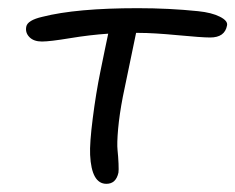

<svg xmlns="http://www.w3.org/2000/svg" viewBox="-20 -474 572 467"><path d="M238.8 -26.9Q202.6 -26.9 199.2 -97.2Q197.8 -125 205.6 -186.3Q213.4 -247.6 224.1 -299.8Q229 -323.7 235.1 -353.5Q241.2 -383.3 243.2 -392.1Q199.2 -389.2 150.1 -381.1Q101.1 -373 82 -373Q62 -373 51.5 -383.8Q41 -394.5 43.9 -409.2Q46.9 -424.8 83 -433.1Q165.5 -454.1 314.9 -454.1Q391.6 -454.1 461.9 -446.8Q495.1 -443.4 514.9 -433.3Q534.7 -423.3 532.2 -412.1Q526.9 -382.8 491.2 -382.8Q470.7 -382.8 412.1 -388.4Q353.5 -394 317.9 -394H311Q309.6 -388.2 278.8 -238.8Q270.5 -195.8 267.3 -160.4Q264.2 -125 265.9 -108.9Q267.6 -92.8 268.3 -76.2Q269 -59.6 268.1 -54.2Q262.2 -26.9 238.8 -26.9Z"/></svg>

Font: Shantell Sans Irregular
Style: Italic
Weight: 300
Italic angle: -11.31°
Designer: Stephen Nixon, Anya Danilova, Shantell Martin
Foundry: Arrow Type
Version: Version 1.006;[9816181b4]